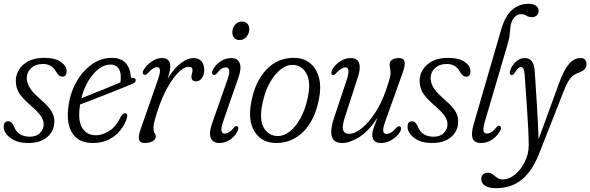

<svg xmlns="http://www.w3.org/2000/svg" viewBox="-20 -742 3096 1007"><path d="M136 -25Q171 -25 190 -44.8Q209 -64.5 209 -90Q209 -110 196 -131Q183 -152 142.5 -187.5Q94.5 -229 78.5 -257Q62.5 -285 63 -320.5Q64.5 -371 104.5 -404.8Q144.5 -438.5 212 -438.5Q269 -438.5 299.2 -417.2Q329.5 -396 329.5 -369Q329.5 -340 307 -340Q297.5 -340 289.8 -346Q282 -352 273 -368Q251.5 -406.5 205 -406.5Q166.5 -406.5 143.5 -384.8Q120.5 -363 120.5 -332Q120.5 -311 133 -286.8Q145.5 -262.5 185.5 -227Q220.5 -197.5 238 -175.5Q255.5 -153.5 260.8 -135Q266 -116.5 264.5 -97Q262.5 -52.5 226.5 -22.2Q190.5 8 128 8Q69 8 34.2 -18.8Q-0.5 -45.5 -0.5 -77Q-0.5 -106 23 -106Q41 -106 53 -79.5Q64 -50 85.8 -37.5Q107.5 -25 136 -25Z M645 -121.5Q635.5 -89.5 612.2 -59.8Q589 -30 552.5 -11Q516 8 467 8Q394.5 8 361.5 -40.2Q328.5 -88.5 337.5 -172Q345 -247.5 378.2 -308Q411.5 -368.5 460.5 -403.5Q509.5 -438.5 565.5 -438.5Q614.5 -438.5 638.5 -412Q662.5 -385.5 665.5 -344.5Q667 -332.5 675.5 -332.5Q688 -334.5 691.5 -324.5Q695 -310 671.5 -301Q643.5 -289.5 606.2 -274.5Q569 -259.5 530.2 -244.2Q491.5 -229 457.2 -215.8Q423 -202.5 400 -194Q398.5 -184.5 397.5 -175Q389 -104 413 -68.2Q437 -32.5 484 -32.5Q516 -32.5 552.8 -55.2Q589.5 -78 614 -131Q626.5 -149.5 637.5 -148Q653 -146 645 -121.5ZM558 -403.5Q528.5 -403.5 498.8 -381.5Q469 -359.5 444.5 -319.8Q420 -280 407 -227Q433 -237 469 -251.5Q505 -266 542.8 -281.2Q580.5 -296.5 611.5 -310Q613.5 -322 613.5 -339.5Q613.5 -369 599.5 -386.2Q585.5 -403.5 558 -403.5Z M736.5 -350Q729.5 -352 728.5 -359.5Q727.5 -367 733.5 -376Q750.5 -402.5 776.5 -420Q802.5 -437.5 829.5 -437.5Q873 -437.5 873 -393.5Q873 -382 870 -367.5Q867 -353 859 -329Q894.5 -386.5 930 -412Q965.5 -437.5 994 -437.5Q1021.5 -437.5 1036.2 -421Q1051 -404.5 1051 -374.5Q1051 -347 1038.2 -331.2Q1025.5 -315.5 1008.5 -315.5Q984 -315.5 984 -339Q984 -348 986.8 -355.8Q989.5 -363.5 989.5 -376Q989.5 -391.5 968.5 -391.5Q946 -391.5 917 -363.5Q888 -335.5 858.5 -283Q829 -230.5 805 -157Q792 -116 788.5 -98.5Q785 -81 785 -70Q785 -50.5 791 -43.8Q797 -37 797 -26Q797 -10 780 -1Q763 8 739 8Q713.5 8 709 -11Q704.5 -30 721.5 -75.5L807.5 -322Q820 -357.5 819 -373.8Q818 -390 802 -390Q793 -390 781.8 -382.5Q770.5 -375 753 -356Q743.5 -346.5 736.5 -350Z M1235.5 -532Q1219 -532 1208.8 -543Q1198.5 -554 1198.5 -572.5Q1198.5 -593 1212 -611Q1225.5 -629 1249.5 -629Q1266.5 -629 1277 -618Q1287.5 -607 1287.5 -588.5Q1287.5 -568.5 1273.8 -550.2Q1260 -532 1235.5 -532ZM1150 -103.5Q1128.5 -41.5 1158.5 -41.5Q1168 -41.5 1180.2 -48Q1192.5 -54.5 1206.5 -72Q1215.5 -83.5 1223.5 -80Q1229.5 -78 1230 -69.8Q1230.5 -61.5 1224 -50Q1207 -21 1182.2 -6.5Q1157.5 8 1130.5 8Q1096 8 1085.5 -19Q1075 -46 1092 -93.5L1173.5 -326Q1195.5 -388.5 1164.5 -388.5Q1153 -388.5 1142 -381.5Q1131 -374.5 1116 -356Q1107 -346 1099 -349.5Q1093 -351.5 1092.2 -359.8Q1091.5 -368 1098 -379Q1114 -406 1139.2 -421.8Q1164.5 -437.5 1192.5 -437.5Q1227 -437.5 1237.2 -410.5Q1247.5 -383.5 1231.5 -338Z M1521 -438.5Q1573.5 -438.5 1607.2 -410Q1641 -381.5 1653.2 -332.8Q1665.5 -284 1653 -223Q1631 -110.5 1571 -51.2Q1511 8 1429 8Q1353.5 8 1316 -50.5Q1278.5 -109 1298 -207.5Q1317.5 -313 1376.2 -375.8Q1435 -438.5 1521 -438.5ZM1438 -28.5Q1469.5 -28.5 1500.5 -53Q1531.5 -77.5 1556.2 -122.5Q1581 -167.5 1594 -229Q1607 -288 1598 -326.2Q1589 -364.5 1565.8 -383.2Q1542.5 -402 1513.5 -402Q1482.5 -402 1451 -377Q1419.5 -352 1394.5 -307Q1369.5 -262 1357 -201.5Q1338 -111.5 1364.5 -70Q1391 -28.5 1438 -28.5Z M2076.5 -79Q2083 -77 2083.5 -68.5Q2084 -60 2078 -50.5Q2062.5 -25.5 2035.5 -8.8Q2008.5 8 1978.5 8Q1932.5 8 1932.5 -35Q1932.5 -49 1938.8 -68Q1945 -87 1960 -125.5Q1913.5 -53.5 1863.8 -22.8Q1814 8 1776 8Q1729 8 1720 -27.2Q1711 -62.5 1732.5 -125.5L1798 -321.5Q1820 -388.5 1792 -388.5Q1771 -388.5 1744 -359.5Q1731.5 -345.5 1724.5 -349Q1718.5 -351 1718 -359.2Q1717.5 -367.5 1723.5 -379Q1738 -403.5 1764.2 -420.5Q1790.5 -437.5 1819.5 -437.5Q1854 -437.5 1863.2 -411.8Q1872.5 -386 1858 -340.5L1789 -128Q1773 -79 1779.8 -59.5Q1786.5 -40 1811 -40Q1839.5 -40 1875.8 -68.2Q1912 -96.5 1947 -149.2Q1982 -202 2006.5 -275.5Q2020.5 -317 2024.5 -333.2Q2028.5 -349.5 2028.5 -359Q2028.5 -372 2026 -382Q2023.5 -392 2023.5 -403.5Q2023.5 -420 2037 -428.8Q2050.5 -437.5 2073 -437.5Q2097.5 -437.5 2102 -418.5Q2106.5 -399.5 2089.5 -354L2001.5 -108Q1988.5 -72 1989.8 -55.8Q1991 -39.5 2006.5 -39.5Q2017.5 -39.5 2029.5 -46Q2041.5 -52.5 2058.5 -72Q2069.5 -83.5 2076.5 -79Z M2254 -25Q2289 -25 2308 -44.8Q2327 -64.5 2327 -90Q2327 -110 2314 -131Q2301 -152 2260.5 -187.5Q2212.5 -229 2196.5 -257Q2180.5 -285 2181 -320.5Q2182.5 -371 2222.5 -404.8Q2262.5 -438.5 2330 -438.5Q2387 -438.5 2417.2 -417.2Q2447.5 -396 2447.5 -369Q2447.5 -340 2425 -340Q2415.5 -340 2407.8 -346Q2400 -352 2391 -368Q2369.5 -406.5 2323 -406.5Q2284.5 -406.5 2261.5 -384.8Q2238.5 -363 2238.5 -332Q2238.5 -311 2251 -286.8Q2263.5 -262.5 2303.5 -227Q2338.5 -197.5 2356 -175.5Q2373.5 -153.5 2378.8 -135Q2384 -116.5 2382.5 -97Q2380.5 -52.5 2344.5 -22.2Q2308.5 8 2246 8Q2187 8 2152.2 -18.8Q2117.5 -45.5 2117.5 -77Q2117.5 -106 2141 -106Q2159 -106 2171 -79.5Q2182 -50 2203.8 -37.5Q2225.5 -25 2254 -25Z M2751.5 -722Q2778.5 -722 2791.8 -711.2Q2805 -700.5 2805 -686Q2805 -671 2795.2 -661.5Q2785.5 -652 2770 -652Q2752.5 -652 2741 -659.8Q2729.5 -667.5 2711.5 -667.5Q2696.5 -667.5 2685.8 -658.8Q2675 -650 2666.5 -634.5Q2659 -618 2657.2 -601.8Q2655.5 -585.5 2653.8 -565Q2652 -544.5 2644 -516L2523.5 -106Q2512.5 -68.5 2516.2 -55Q2520 -41.5 2533 -41.5Q2543.5 -41.5 2555.5 -48Q2567.5 -54.5 2583 -73.5Q2592 -85.5 2600.5 -81.5Q2606.5 -80 2607.5 -72.2Q2608.5 -64.5 2602.5 -54Q2563.5 8 2502 8Q2468.5 8 2459 -16Q2449.5 -40 2465 -93L2609 -588.5Q2630 -659.5 2666.5 -690.8Q2703 -722 2751.5 -722Z M2912.5 -307Q2937.5 -375.5 2964.2 -406.5Q2991 -437.5 3025 -437.5Q3040.5 -437.5 3048.2 -428.8Q3056 -420 3056 -406.5Q3056 -391 3047.8 -380.8Q3039.5 -370.5 3018.5 -362Q2988.5 -352.5 2970.8 -330.2Q2953 -308 2935.5 -261.5L2814.5 46.5Q2775.5 151.5 2719.2 198.2Q2663 245 2582 245Q2543 245 2523.5 231.5Q2504 218 2504 197.5Q2504 182.5 2513.2 173Q2522.5 163.5 2538.5 163.5Q2553 163.5 2563.8 172.5Q2574.5 181.5 2587 190.2Q2599.5 199 2618.5 199Q2650 199 2681 173.5Q2712 148 2732.5 107Q2753 66 2753 19.5Q2753 -16 2750 -74Q2747 -132 2742.2 -202.5Q2737.5 -273 2732 -347Q2730 -373 2725 -381.8Q2720 -390.5 2711 -390.5Q2698 -390.5 2679.5 -360Q2670 -344 2660 -349Q2648.5 -355 2658 -378Q2666.5 -401.5 2687 -419.5Q2707.5 -437.5 2732.5 -437.5Q2779 -437.5 2784.5 -371.5Q2789.5 -299.5 2795.2 -203.5Q2801 -107.5 2805 -12Z"/></svg>

Font: Fraunces 144pt SuperSoft Light
Style: Italic
Weight: 300
Italic angle: -16°
Version: Version 1.000;[b76b70a41]